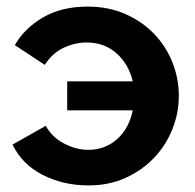

<svg xmlns="http://www.w3.org/2000/svg" viewBox="-20 -554 591 583"><path d="M249 9Q172 9 109.5 -23Q47 -55 18 -115L119 -172Q138 -137 175 -118Q212 -99 248 -99Q299 -99 335.5 -131.5Q372 -164 383 -219H184V-307H383Q371 -359 334 -392Q297 -425 243 -425Q208 -425 173.5 -409Q139 -393 116 -357L25 -417Q54 -468 110.5 -501Q167 -534 246 -534Q310 -534 361.5 -511Q413 -488 449 -450Q485 -412 504 -363.5Q523 -315 523 -263Q523 -211 503.5 -162Q484 -113 448 -75Q412 -37 361.5 -14Q311 9 249 9Z"/></svg>

Font: Oxford Sans
Style: Bold
Weight: 700
Designer: Matt McInerney, Pablo Impallari, Rodrigo Fuenzalida
Foundry: Matt McInerney, Pablo Impallari, Rodrigo Fuenzalida
Version: Version 3.000g; ttfautohint (v1.5) -l 8 -r 28 -G 28 -x 14 -D